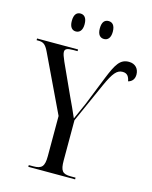

<svg xmlns="http://www.w3.org/2000/svg" viewBox="-137 -1000 861 1086"><g transform="rotate(15 294.0 -457.0)"><path d="M362 -809C383 -809 400 -824 400 -861C400 -900 383 -914 362 -914C340 -914 324 -900 324 -861C324 -824 340 -809 362 -809ZM197 -809C218 -809 235 -824 235 -861C235 -900 218 -914 197 -914C176 -914 160 -900 160 -861C160 -824 176 -809 197 -809ZM136 0H410V-10H381C333 -10 320 -26 320 -87V-322L423 -553C459 -633 480 -657 513 -657C541 -657 551 -639 556 -613C578 -619 592 -635 592 -662C592 -695 571 -721 533 -721C481 -721 460 -684 425 -598L358 -430C342 -393 324 -353 314 -331C298 -369 281 -404 262 -445L179 -627C168 -653 162 -668 162 -680C162 -697 173 -704 212 -704H236V-714H-4V-704H7C35 -704 49 -695 68 -655L227 -322V-87C227 -26 212 -10 162 -10H136Z"/></g></svg>

Font: Noto Serif Display Condensed
Style: Regular
Weight: 400
Width: 3
Designer: Monotype Design Team
Foundry: Monotype Imaging Inc.
Version: Version 2.009